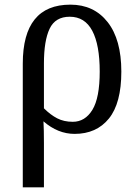

<svg xmlns="http://www.w3.org/2000/svg" viewBox="-20 -566 590 826"><path d="M78 -292Q78 -546 283 -546Q384 -546 443 -471Q502 -396 502 -258Q502 -122 448.5 -56Q395 10 301 10Q229 10 167 -44Q169 -8 169 49V240H78ZM409 -258Q409 -373 377 -433.5Q345 -494 280 -494Q218 -494 193.5 -442.5Q169 -391 169 -293V-100Q197 -72 226 -57Q255 -42 293 -42Q346 -42 377.5 -93.5Q409 -145 409 -258Z"/></svg>

Font: Noto Serif Narrow
Style: Regular
Weight: 400
Width: 4
Designer: Monotype Design Team
Foundry: Monotype Imaging Inc.
Version: Version 1.001